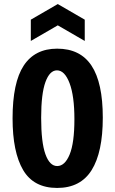

<svg xmlns="http://www.w3.org/2000/svg" viewBox="-20 -913 569 947"><path d="M262 14Q146 14 94 -74.5Q42 -163 42 -329Q42 -506 97 -589.5Q152 -673 262 -673Q376 -673 431.5 -589Q487 -505 487 -333Q487 -162 432 -74Q377 14 262 14ZM262 -94Q300 -94 323.5 -151Q347 -208 347 -325Q347 -440 323 -503Q299 -566 261 -566Q225 -566 204 -508Q183 -450 183 -332Q183 -211 204 -152.5Q225 -94 262 -94ZM132 -711V-816L265 -893L398 -816V-711L265 -788Z"/></svg>

Font: Bricolage Grotesque 12pt Condensed Bricolage Grotesque 10pt Condensed Regular
Style: Bold
Weight: 700
Width: 3
Designer: Mathieu Triay
Foundry: Atelier Triay
Version: Version 1.001; ttfautohint (v1.8.4.7-5d5b);gftools[0.9.33.de